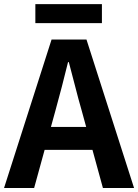

<svg xmlns="http://www.w3.org/2000/svg" viewBox="-24 -938 689 958"><path d="M-3.8 0 233.3 -740.8H407.5L644.9 0H489.5L383.7 -385.9Q366.9 -444.1 351.2 -506.3Q335.5 -568.5 319.4 -627.9H315.4Q300.9 -567.7 284.7 -505.9Q268.5 -444.1 252.5 -385.9L146.3 0ZM143.3 -190.1V-304.8H495.4V-190.1ZM152.4 -822.6V-917.5H484.5V-822.6Z"/></svg>

Font: Noto Sans JP
Style: Regular
Weight: 100
Designer: Ryoko NISHIZUKA 西塚涼子 (kana, bopomofo & ideographs); Paul D. Hunt (Latin, Greek & Cyrillic); Sandoll Communications 산돌커뮤니
Foundry: Adobe
Version: Version 2.004;hotconv 1.0.118;makeotfexe 2.5.65603